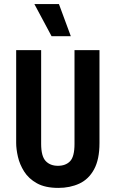

<svg xmlns="http://www.w3.org/2000/svg" viewBox="-20 -905 565 938"><path d="M265 13Q201 13 160.5 -9.5Q120 -32 98 -67Q76 -102 67.5 -139.5Q59 -177 59 -206V-660H181V-202Q181 -142 203 -118.5Q225 -95 263 -95Q301 -95 322.5 -117.5Q344 -140 344 -202V-660H466V-206Q466 -126 439.5 -77.5Q413 -29 367.5 -8Q322 13 265 13ZM232 -728 148 -885H268L326 -728Z"/></svg>

Font: Bricolage Grotesque 10pt Condensed SemiBold
Style: Regular
Weight: 600
Width: 3
Designer: Mathieu Triay
Foundry: Atelier Triay
Version: Version 1.000; ttfautohint (v1.8.4.7-5d5b);gftools[0.9.32]